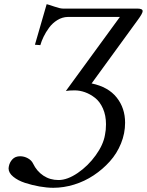

<svg xmlns="http://www.w3.org/2000/svg" viewBox="-20 -687 702 918"><path d="M280.8 -646H636.2Q662.1 -646 662.1 -633.8Q662.1 -623 638.2 -590.8L418 -288.1Q497.6 -271.5 537.8 -220.9Q578.1 -170.4 578.1 -100.1Q578.1 -49.3 558.6 -1.2Q539.1 46.9 505.1 84.7Q471.2 122.6 427.7 151.4Q384.3 180.2 334.2 195.6Q284.2 210.9 234.9 210.9Q204.6 210.9 168.7 204.6Q132.8 198.2 99.4 187.3Q65.9 176.3 43.5 158Q21 139.6 21 118.2Q21 112.8 22 109.9Q25.4 89.8 39.1 75Q52.7 60.1 76.2 60.1Q95.7 60.1 113.3 69.8Q130.9 79.6 138.2 95.2Q155.8 131.8 187.5 152.8Q219.2 173.8 259.8 173.8Q302.2 173.8 351.8 139.9Q401.4 106 437.7 55.4Q474.1 4.9 481.9 -42Q486.8 -64.5 486.8 -92.8Q486.8 -135.3 472.2 -168.2Q457.5 -201.2 434.3 -219.2Q411.1 -237.3 386.2 -246.1Q361.3 -254.9 336.9 -254.9Q310.1 -254.9 294.9 -252L553.2 -606H304.2Q277.8 -605.5 254.4 -591.1Q231 -576.7 214.8 -554.7Q198.7 -532.7 188.5 -511.5Q178.2 -490.2 172.9 -471.2L147 -473.1L203.1 -667Q210.9 -665.5 239 -655.8Q267.1 -646 280.8 -646Z"/></svg>

Font: Common Serif Medium
Style: Italic
Weight: 500
Italic angle: -12°
Designer: Philipp H. Poll, Khaled Hosny
Foundry: Stefan Peev, Context Ltd.
Version: Version 1.026